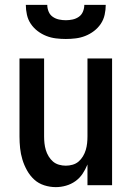

<svg xmlns="http://www.w3.org/2000/svg" viewBox="-20 -760 540 788"><path d="M209 8Q185 8 161.5 0.5Q138 -7 120.5 -23Q103 -39 91 -60.5Q79 -82 72 -105Q65 -128 62.5 -152Q60 -176 60 -200V-520H161V-200Q161 -186 162.5 -172Q164 -158 168 -144.5Q172 -131 179.5 -118.5Q187 -106 197.5 -97Q208 -88 222 -84Q236 -80 250 -80Q264 -80 278 -84Q292 -88 302.5 -97Q313 -106 320.5 -118.5Q328 -131 332 -144.5Q336 -158 337.5 -172Q339 -186 339 -200V-520H440V0H339V-85Q331 -65 319 -47Q307 -29 289.5 -16.5Q272 -4 251 2Q230 8 209 8ZM250 -600Q230 -600 209.5 -602.5Q189 -605 170 -612.5Q151 -620 134.5 -632.5Q118 -645 106.5 -662Q95 -679 90.5 -699.5Q86 -720 86 -740H174Q174 -726 179.5 -712.5Q185 -699 196.5 -691Q208 -683 222 -680Q236 -677 250 -677Q264 -677 278 -680Q292 -683 303.5 -691Q315 -699 320.5 -712.5Q326 -726 326 -740H414Q414 -720 409.5 -699.5Q405 -679 393.5 -662Q382 -645 365.5 -632.5Q349 -620 330 -612.5Q311 -605 290.5 -602.5Q270 -600 250 -600Z"/></svg>

Font: Zed Mono Semibold
Style: Regular
Weight: 600
Monospace: yes
Designer: Belleve Invis
Foundry: Belleve Invis
Version: Version 1.0.0; ttfautohint (v1.8.4)